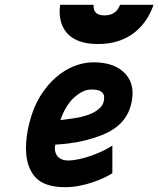

<svg xmlns="http://www.w3.org/2000/svg" viewBox="-20 -768 658 798"><path d="M369 -748Q366 -704 414 -704Q463 -704 479 -748H618Q606 -712 585.5 -682.5Q565 -653 536.5 -631Q508 -609 470.5 -597Q433 -585 387 -585Q341 -585 309 -597Q277 -609 258 -631Q239 -653 232 -682.5Q225 -712 230 -748ZM447 -48Q435 -40 414 -30Q393 -20 367 -11Q341 -2 311 4Q281 10 251 10Q163 10 125.5 -33Q88 -76 88 -152Q88 -203 102 -257Q118 -321 147 -368Q176 -415 212.5 -446.5Q249 -478 289 -493.5Q329 -509 368 -509Q445 -509 488 -473.5Q531 -438 531 -381Q531 -365 527.5 -346Q524 -327 516.5 -308.5Q509 -290 496 -272.5Q483 -255 465 -241Q438 -220 403.5 -206.5Q369 -193 334 -184.5Q299 -176 266.5 -172Q234 -168 210 -167Q207 -155 208.5 -143.5Q210 -132 216 -122.5Q222 -113 234 -107Q246 -101 264 -101Q283 -101 308.5 -106.5Q334 -112 359.5 -121Q385 -130 408 -141Q431 -152 447 -163ZM359 -396Q326 -396 289.5 -364Q253 -332 231 -269Q259 -272 291 -277Q323 -282 350 -292Q377 -302 395 -319Q413 -336 413 -363Q413 -378 401 -387Q389 -396 359 -396Z"/></svg>

Font: Panefresco 999wt
Style: Italic
Weight: 900
Version: Version 1.001